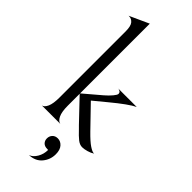

<svg xmlns="http://www.w3.org/2000/svg" viewBox="-313 -778 1059 1059"><g transform="rotate(45 217.0 -248.0)"><path d="M36 -688H30L144 -740V-196L244 -281Q266 -300 281 -318Q296 -336 296 -344Q296 -353 289.5 -358Q283 -363 274 -364H418Q376 -344 288 -271L214 -210L333 -87Q372 -47 395.5 -31.5Q419 -16 430 -16H434Q419 -6 398 0Q377 6 362 6Q343 6 324.5 -8.5Q306 -23 278 -53L263 -68L144 -193V-100Q144 -52 156 -27.5Q168 -3 186 0H42Q58 -3 69 -27.5Q80 -52 80 -100V-615Q80 -657 66.5 -672.5Q53 -688 36 -688ZM240 149H234Q212 149 201 137.5Q190 126 190 109Q190 91 201.5 78.5Q213 66 233 66Q255 66 271 84Q287 102 287 136Q287 178 260.5 210Q234 242 185 244Q208 236 224 209Q240 182 240 149Z"/></g></svg>

Font: BellefairVN
Style: Regular
Weight: 400
Designer: Nick Shinn, Liron Lavi Turkenic
Foundry: Shinntype
Version: Version 1.003